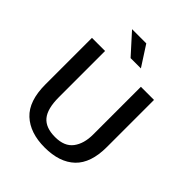

<svg xmlns="http://www.w3.org/2000/svg" viewBox="-230 -963 1107 1107"><g transform="rotate(45 323.5 -409.5)"><path d="M70 -630H177V-253Q177 -159 212 -117Q247 -75 324 -75Q400 -75 434.5 -120.5Q469 -166 469 -241V-630H576V-246Q576 -115 510.5 -52.5Q445 10 324 10Q205 10 137.5 -52.5Q70 -115 70 -251ZM198 -829H314L394 -705H310Z"/></g></svg>

Font: Mukta Medium
Style: Regular
Weight: 500
Designer: Girish Dalvi and Yashodeep Gholap
Foundry: Ek Type
Version: Version 2.538;PS 1.002;hotconv 16.6.51;makeotf.lib2.5.65220;